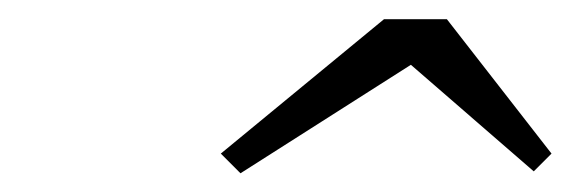

<svg xmlns="http://www.w3.org/2000/svg" viewBox="-20 -790 594 200"><path d="M230.5 -609.5 210 -630 380 -770H445.5L554.5 -630L536 -611.5L408 -722.5Z"/></svg>

Font: Bodoni Moda 9pt Black
Style: Italic
Weight: 900
Italic angle: -13°
Designer: Owen Earl
Foundry: indestructible type
Version: Version 2.004